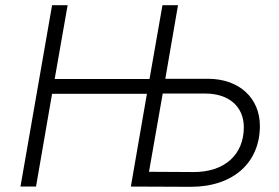

<svg xmlns="http://www.w3.org/2000/svg" viewBox="-20 -720 1077 741"><path d="M607 -700 557 -415H191L241 -700H181L59 0H119L181 -358H547L485 0L716 1C881 1 983 -93 983 -234C983 -340 905 -416 782 -416H618L667 -700ZM555 -57 608 -359H772C864 -359 921 -308 921 -229C921 -124 848 -55 725 -56Z"/></svg>

Font: Fixel Display 20240404 Light
Style: Italic
Weight: 300
Italic angle: -10°
Designer: AlfaBravo + MacPaw
Foundry: Kyrylo Tkachov, Marchela Mozhyna, Serhii Makarenko, Maria Weinstein, Zakhar Kryvoshyya
Version: Version 1.211;Glyphs 3.2 (3225)